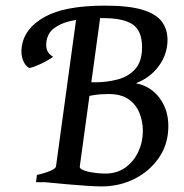

<svg xmlns="http://www.w3.org/2000/svg" viewBox="-20 -650 657 685"><path d="M580.6 -200.2Q580.6 -136.7 547.6 -88.1Q514.6 -39.6 460.4 -12.2Q406.2 15.1 342.8 15.1Q323.2 15.1 289.6 12.9Q255.9 10.7 221.4 7.6Q187 4.4 163.3 2.2Q139.6 0 139.6 0L259.8 -52.7Q277.3 -40 304.7 -35.4Q332 -30.8 356 -30.8Q397.5 -30.8 427.5 -52.5Q457.5 -74.2 473.6 -108.9Q489.7 -143.6 489.7 -183.1Q489.7 -215.8 478 -245.8Q466.3 -275.9 439.7 -295.2Q413.1 -314.5 367.7 -314.5Q338.4 -314.5 316.9 -311Q295.4 -307.6 273.4 -303.7L275.4 -356.4H319.8Q361.3 -356.4 399.7 -366.5Q438 -376.5 462.4 -403.6Q486.8 -430.7 486.8 -481.9Q486.8 -539.6 453.9 -562.5Q420.9 -585.4 347.2 -585.4Q323.2 -585.4 290.8 -583.5Q258.3 -581.5 226.6 -573.7Q194.8 -565.9 172.1 -548.6Q149.4 -531.2 145.5 -500Q140.6 -463.4 168.9 -448.2Q166.5 -444.3 150.9 -435.3Q135.3 -426.3 116.5 -418Q97.7 -409.7 85 -407.2Q69.8 -414.6 61.8 -435.8Q53.7 -457 57.6 -483.9Q66.9 -549.3 139.2 -589.6Q211.4 -629.9 354 -629.9Q439.5 -629.9 488 -615.2Q536.6 -600.6 557.1 -573.2Q577.6 -545.9 577.6 -507.8Q577.6 -457 546.9 -414.8Q516.1 -372.6 464.8 -353Q518.1 -342.3 549.3 -300.3Q580.6 -258.3 580.6 -200.2ZM341.3 -615.2 264.6 -55.7Q263.2 -49.8 278.6 -40Q293.9 -30.3 324.7 -23.4L321.3 0H108.4L111.8 -25.9Q142.6 -32.7 160.6 -41Q178.7 -49.3 179.7 -55.7L256.3 -615.2Z"/></svg>

Font: Gentium Book Plus
Style: Italic
Weight: 400
Italic angle: -8°
Designer: Victor Gaultney, Annie Olsen, Iska Routamaa, Becca Hirsbrunner
Foundry: SIL International
Version: Version 6.101